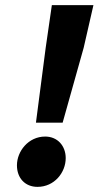

<svg xmlns="http://www.w3.org/2000/svg" viewBox="-20 -716 390 748"><path d="M120 -238H224L306 -530L344 -696H182L158 -530ZM126 12C192 12 236 -44 236 -100C236 -148 204 -184 156 -184C90 -184 46 -126 46 -72C46 -22 78 12 126 12Z"/></svg>

Font: Source Sans Pro Black
Style: Italic
Weight: 900
Italic angle: -11°
Designer: Paul D. Hunt
Foundry: Adobe Systems Incorporated
Version: Version 3.006;hotconv 1.0.111;makeotfexe 2.5.65597